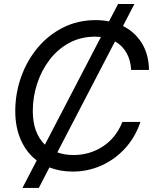

<svg xmlns="http://www.w3.org/2000/svg" viewBox="-20 -839 762 952"><path d="M91.3 92.8 162.1 -43.5Q110.8 -82.5 83.3 -145.3Q55.7 -208 55.7 -287.6Q55.7 -375 84.2 -456.1Q112.8 -537.1 165.8 -601.1Q218.8 -665 292.2 -702.1Q365.7 -739.3 455.1 -739.3Q489.3 -739.3 520.5 -732.9L565.4 -819.3H646.5L589.8 -710Q648.9 -680.7 683.3 -624.8Q717.8 -568.8 718.8 -492.2H630.4Q627.4 -542.5 606.4 -578.4Q585.4 -614.3 550.3 -633.8L264.2 -83.5Q300.3 -70.3 344.2 -70.3Q424.8 -70.3 490 -112.8Q555.2 -155.3 586.9 -234.4H676.3Q650.9 -158.7 600.3 -103.5Q549.8 -48.3 482.9 -18.3Q416 11.7 340.8 11.7Q277.3 11.7 225.1 -8.8L172.4 92.8ZM202.6 -121.6 480.5 -655.8Q466.3 -657.2 451.7 -657.2Q380.4 -657.2 323.2 -626.2Q266.1 -595.2 225.8 -542.5Q185.5 -489.7 164.1 -423.8Q142.6 -357.9 142.6 -288.6Q142.6 -180.2 202.6 -121.6Z"/></svg>

Font: Inter Display
Style: Italic
Weight: 400
Italic angle: -9.39999°
Designer: Rasmus Andersson
Foundry: rsms
Version: Version 4.000;git-a52131595